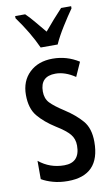

<svg xmlns="http://www.w3.org/2000/svg" viewBox="-88 -812 507 868"><g transform="rotate(-10 165.5 -378.0)"><path d="M300 -144Q300 -206 270 -241Q240 -276 192 -307Q147 -336 128.5 -356Q110 -376 110 -408Q110 -478 180 -478Q224 -478 270 -447L299 -512Q244 -547 179 -547Q113 -547 72.5 -508.5Q32 -470 32 -406Q32 -344 61.5 -308.5Q91 -273 140 -242Q184 -215 202 -193.5Q220 -172 220 -141Q220 -63 148 -63Q82 -63 32 -104V-20Q54 -7 84.5 1.5Q115 10 152 10Q300 10 300 -144ZM303 -766H257Q233 -740 216 -721Q199 -702 174 -672Q152 -698 131 -723.5Q110 -749 92 -766H46V-756Q102 -679 135 -606H213Q228 -640 254.5 -682.5Q281 -725 303 -756Z"/></g></svg>

Font: Noto Sans Display Condensed
Style: Regular
Weight: 400
Width: 3
Designer: Monotype Design Team
Foundry: Monotype Imaging Inc.
Version: Version 1.900